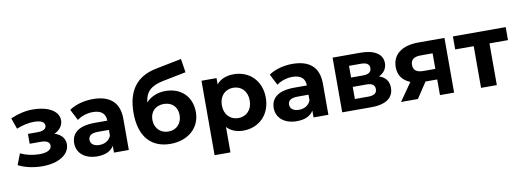

<svg xmlns="http://www.w3.org/2000/svg" viewBox="-70 -1222 5055 1859"><g transform="rotate(-10 2457.0 -293.0)"><path d="M424 -280C476 -303 510 -346 510 -397C510 -492 401 -548 257 -548C185 -548 112 -531 38 -499L76 -391C136 -415 193 -428 247 -428C316 -428 352 -408 352 -374C352 -341 322 -323 268 -323H171V-226H281C337 -226 367 -208 367 -173C367 -133 322 -110 250 -110C184 -110 118 -124 62 -151L20 -42C89 -7 174 10 257 10C409 10 525 -55 525 -160C525 -218 488 -260 424 -280Z M847 -546C762 -546 674 -523 615 -481L671 -372C710 -403 770 -422 826 -422C910 -422 950 -383 950 -316H826C662 -316 596 -250 596 -155C596 -62 670 8 796 8C875 8 931 -18 960 -67V0H1106V-307C1106 -470 1012 -546 847 -546ZM835 -97C780 -97 748 -123 748 -162C748 -198 770 -225 844 -225H950V-170C932 -121 887 -97 835 -97Z M1553 -501C1474 -501 1408 -472 1362 -422C1373 -525 1428 -577 1551 -601L1777 -646L1756 -780L1500 -729C1303 -689 1213 -558 1213 -344C1213 -105 1332 12 1515 12C1686 12 1809 -92 1809 -249C1809 -400 1708 -501 1553 -501ZM1516 -109C1437 -109 1381 -166 1381 -247C1381 -329 1436 -380 1516 -380C1596 -380 1649 -329 1649 -247C1649 -169 1598 -109 1516 -109Z M2232 -546C2160 -546 2102 -523 2063 -476V-538H1915V194H2071V-56C2111 -13 2166 8 2232 8C2384 8 2500 -100 2500 -269C2500 -438 2384 -546 2232 -546ZM2205 -120C2127 -120 2068 -176 2068 -269C2068 -362 2127 -418 2205 -418C2283 -418 2342 -362 2342 -269C2342 -176 2283 -120 2205 -120Z M2809 -546C2724 -546 2636 -523 2577 -481L2633 -372C2672 -403 2732 -422 2788 -422C2872 -422 2912 -383 2912 -316H2788C2624 -316 2558 -250 2558 -155C2558 -62 2632 8 2758 8C2837 8 2893 -18 2922 -67V0H3068V-307C3068 -470 2974 -546 2809 -546ZM2797 -97C2742 -97 2710 -123 2710 -162C2710 -198 2732 -225 2806 -225H2912V-170C2894 -121 2849 -97 2797 -97Z M3615 -281C3665 -304 3694 -345 3694 -399C3694 -487 3614 -538 3479 -538H3204V0H3491C3639 0 3710 -58 3710 -153C3710 -217 3678 -260 3615 -281ZM3347 -432H3465C3519 -432 3547 -414 3547 -375C3547 -337 3519 -317 3465 -317H3347ZM3478 -106H3347V-225H3481C3538 -225 3564 -206 3564 -165C3564 -125 3535 -106 3478 -106Z M4047 -538C3889 -538 3790 -468 3790 -340C3790 -261 3831 -205 3905 -176L3782 0H3948L4050 -154H4165V0H4304V-538ZM4050 -411H4165V-258H4048C3983 -258 3949 -281 3949 -335C3949 -389 3985 -411 4050 -411Z M4906 -538H4387V-410H4569V0H4724V-410H4906Z"/></g></svg>

Font: AWKNG-Font
Style: Bold
Weight: 700
Designer: Awakening Church
Foundry: Awakening Church
Version: Version 1.700;PS 001.700;hotconv 1.0.88;makeotf.lib2.5.64775